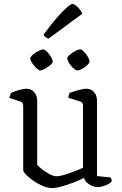

<svg xmlns="http://www.w3.org/2000/svg" viewBox="-20 -951 619 976"><path d="M246 5Q223 5 197 -6Q171 -17 148.5 -33Q126 -49 112 -63.5Q98 -78 98 -87V-413Q98 -422 94 -427.5Q90 -433 80 -436L28 -453Q29 -462 32 -469Q35 -476 37 -479Q51 -486 75.5 -493Q100 -500 113 -500Q139 -500 154 -482.5Q169 -465 169 -440V-113Q179 -102 196.5 -88.5Q214 -75 233.5 -65Q253 -55 268 -55Q282 -55 306.5 -62Q331 -69 357 -79.5Q383 -90 402 -98V-413Q402 -422 398 -428Q394 -434 385 -436L327 -454Q328 -463 330.5 -469.5Q333 -476 334 -479Q345 -483 361 -488Q377 -493 393.5 -496.5Q410 -500 418 -500Q443 -500 458 -483Q473 -466 473 -440V-56L542 -49Q544 -45 546 -40Q548 -35 548 -29Q542 -21 529 -14.5Q516 -8 501.5 -4Q487 0 478 0Q454 0 433 -14Q412 -28 407 -47Q385 -35 354.5 -23.5Q324 -12 294.5 -3.5Q265 5 246 5ZM373 -593Q367 -593 358 -600Q349 -607 341 -617Q333 -627 327.5 -637Q322 -647 322 -653Q322 -660 329.5 -668Q337 -676 348 -683Q359 -690 370 -695Q381 -700 387 -700Q394 -700 402 -693Q410 -686 417.5 -676Q425 -666 430 -655.5Q435 -645 435 -638Q435 -631 423.5 -620Q412 -609 397.5 -601Q383 -593 373 -593ZM184 -593Q179 -593 170.5 -600Q162 -607 153.5 -617Q145 -627 139.5 -637Q134 -647 134 -653Q134 -660 141.5 -668Q149 -676 160 -683Q171 -690 182.5 -695Q194 -700 200 -700Q205 -700 213.5 -693Q222 -686 229.5 -676Q237 -666 242.5 -655.5Q248 -645 248 -638Q248 -631 236 -620.5Q224 -610 209 -601.5Q194 -593 184 -593ZM226 -754Q217 -758 210.5 -763.5Q204 -769 201 -774Q235 -821 265 -856Q295 -891 317.5 -911Q340 -931 348 -931Q355 -931 365 -923.5Q375 -916 384.5 -904.5Q394 -893 398 -881Z"/></svg>

Font: Texturina 12pt ExtraLight
Style: Regular
Weight: 250
Designer: Guillermo Torres Carreño
Foundry: Omnibus-Type
Version: Version 1.002